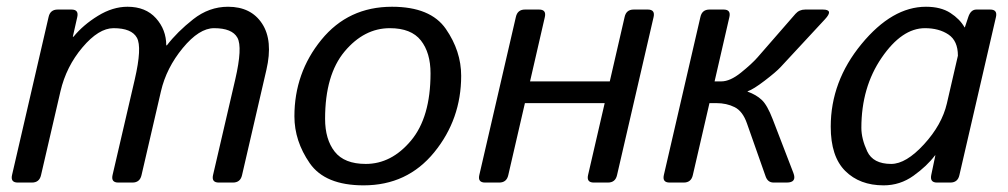

<svg xmlns="http://www.w3.org/2000/svg" viewBox="-20 -541 2986 569"><path d="M32.7 0Q10.7 0 15.6 -22L124 -490.7Q128.9 -512.7 150.9 -512.7H191.9Q213.9 -512.7 209 -490.7L195.8 -432.1H197.8Q226.6 -467.3 270.3 -494.1Q314 -521 357.9 -521Q411.6 -521 442.1 -487.1Q472.7 -453.1 472.7 -406.7H474.6Q505.4 -446.8 552.5 -483.9Q599.6 -521 655.8 -521Q724.1 -521 756.8 -470.9Q789.6 -420.9 769.5 -334L697.3 -22Q692.4 0 670.4 0H628.4Q606.4 0 611.3 -22L677.2 -305.7Q699.2 -400.9 683.6 -429.2Q668 -457.5 614.3 -457.5Q570.3 -457.5 521.7 -398.7Q473.1 -339.8 457 -270.5L399.4 -22Q394.5 0 372.6 0H330.6Q308.6 0 313.5 -22L379.4 -305.7Q401.4 -400.9 385.7 -429.2Q370.1 -457.5 316.4 -457.5Q272.5 -457.5 224.4 -400.6Q176.3 -343.8 159.2 -270.5L101.6 -22Q96.7 0 74.7 0Z M852.5 -196.3Q852.5 -325.2 932.4 -423.1Q1012.2 -521 1141.6 -521Q1255.9 -521 1301.3 -455.3Q1346.7 -389.6 1346.7 -316.4Q1346.7 -187.5 1266.8 -89.6Q1187 8.3 1057.6 8.3Q943.4 8.3 897.9 -57.4Q852.5 -123 852.5 -196.3ZM943.4 -189Q943.4 -127.9 971.9 -91.6Q1000.5 -55.2 1064 -55.2Q1140.1 -55.2 1198 -124.3Q1255.9 -193.4 1255.9 -323.7Q1255.9 -384.8 1227.3 -421.1Q1198.7 -457.5 1135.3 -457.5Q1059.1 -457.5 1001.2 -388.4Q943.4 -319.3 943.4 -189Z M1417.5 0Q1395.5 0 1400.4 -22L1508.8 -490.7Q1513.7 -512.7 1535.6 -512.7H1577.6Q1599.6 -512.7 1594.7 -490.7L1550.8 -299.8H1787.1L1831.1 -490.7Q1835.9 -512.7 1857.9 -512.7H1899.9Q1921.9 -512.7 1917 -490.7L1808.6 -22Q1803.7 0 1781.7 0H1739.7Q1717.8 0 1722.7 -22L1772 -235.4H1535.6L1486.3 -22Q1481.4 0 1459.5 0Z M1964.4 0Q1942.4 0 1947.3 -22L2055.7 -490.7Q2060.5 -512.7 2082.5 -512.7H2124.5Q2146.5 -512.7 2141.6 -490.7L2097.7 -299.8H2117.7Q2143.6 -299.8 2175.8 -325.7Q2208 -351.6 2225.1 -371.1L2337.4 -500Q2348.6 -512.7 2366.2 -512.7H2418.5Q2451.7 -512.7 2424.8 -483.9L2293 -341.8Q2279.8 -327.6 2246.3 -302Q2212.9 -276.4 2195.8 -270.5L2195.3 -269.5Q2221.2 -260.3 2237.5 -244.9Q2253.9 -229.5 2270 -187.5L2331.1 -28.8Q2342.3 0 2311.5 0H2272.5Q2255.4 0 2249 -18.1L2193.8 -174.8Q2181.2 -211.4 2157.2 -223.4Q2133.3 -235.4 2103 -235.4H2082.5L2033.2 -22Q2028.3 0 2006.3 0Z M2441.9 -165.5Q2441.9 -299.8 2533 -410.4Q2624 -521 2724.1 -521Q2768.1 -521 2796.4 -502.7Q2824.7 -484.4 2838.4 -460H2839.4L2849.6 -490.7Q2856.9 -512.7 2873.5 -512.7H2914.6Q2936.5 -512.7 2931.6 -490.7L2823.2 -22Q2818.4 0 2796.4 0H2756.8Q2735.4 0 2739.7 -22L2752 -80.6H2751Q2727.1 -48.8 2687.3 -20.3Q2647.5 8.3 2598.6 8.3Q2527.8 8.3 2484.9 -34.4Q2441.9 -77.1 2441.9 -165.5ZM2532.7 -162.1Q2532.7 -129.9 2550 -92.5Q2567.4 -55.2 2621.1 -55.2Q2665 -55.2 2718.3 -113.3Q2771.5 -171.4 2786.1 -234.4L2818.8 -376Q2818.8 -419.9 2790.8 -438.7Q2762.7 -457.5 2721.2 -457.5Q2652.8 -457.5 2592.8 -369.9Q2532.7 -282.2 2532.7 -162.1Z"/></svg>

Font: Istok Web
Style: BoldItalic
Weight: 700
Italic angle: -13°
Designer: Andrey V. Panov
Foundry: Andrey V. Panov
Version: Version 1.0.2g